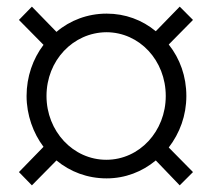

<svg xmlns="http://www.w3.org/2000/svg" viewBox="-20 -534 640 578"><path d="M76 24 150 -51C191 -17 243 3 301 3C357 3 408 -17 449 -51L521 24L561 -16L488 -90C521 -133 541 -186 541 -245C541 -304 522 -357 488 -400L561 -474L521 -514L449 -440C408 -474 357 -493 301 -493C244 -493 191 -473 150 -438L76 -514L37 -474L111 -399C79 -357 60 -303 60 -245C60 -188 80 -133 111 -92L37 -16ZM300 -53C200 -53 120 -139 120 -245C120 -352 200 -436 300 -437C400 -437 479 -352 479 -245C479 -139 400 -53 300 -53Z"/></svg>

Font: Poppy and Pepper Light
Style: Regular
Weight: 300
Designer: Thy Ha
Foundry: Thy Ha
Version: Version 0.001;Glyphs 3.2 (3227)